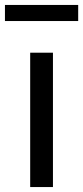

<svg xmlns="http://www.w3.org/2000/svg" viewBox="-30 -756 336 776"><path d="M92 0H184V-543H92ZM-10 -671H286V-736H-10Z"/></svg>

Font: GenYoGothic2 TW R
Style: Regular
Weight: 400
Version: Version 2.100;PS 2.1;hotconv 16.6.51;makeotf.lib2.5.65220 DE